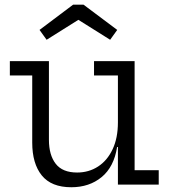

<svg xmlns="http://www.w3.org/2000/svg" viewBox="-20 -796 732 828"><path d="M488.5 -470.5H385.5V-532.5H560.5V-62H664.5V0H488.5ZM191 -532.5V-193Q191 -127.5 220.2 -89.8Q249.5 -52 312.5 -52Q363 -52 402.8 -77.8Q442.5 -103.5 465.5 -152Q488.5 -200.5 488.5 -268.5L506 -162H485Q471.5 -76 418.2 -32.2Q365 11.5 287.5 11.5Q201.5 11.5 160.2 -39.5Q119 -90.5 119 -181V-470.5H22.5V-532.5ZM340 -776 485.5 -667 455 -624.5 318 -710.5 181 -624.5 150.5 -667 295.5 -776Z"/></svg>

Font: Hepta Slab ExtraLight
Style: Regular
Weight: 400
Version: Version 1.102